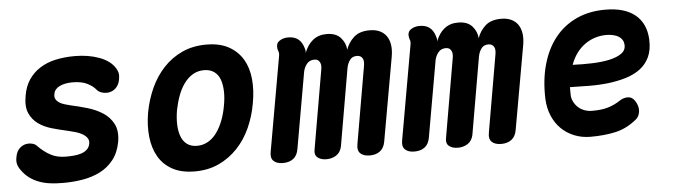

<svg xmlns="http://www.w3.org/2000/svg" viewBox="-41 -711 3082 873"><g transform="rotate(-5 1500.0 -275.0)"><path d="M218 10Q185 10 157.5 6.5Q130 3 106.5 -6Q83 -15 64 -29Q45 -43 30 -64Q20 -77 15.5 -91.5Q11 -106 15 -125Q19 -152 36 -167Q53 -182 76 -182Q85 -182 95.5 -179Q106 -176 114 -167Q139 -141 169 -124.5Q199 -108 239 -108Q257 -108 275.5 -109.5Q294 -111 309.5 -116Q325 -121 336 -131Q347 -141 350 -157Q353 -172 345.5 -183Q338 -194 324.5 -202Q311 -210 294 -215Q277 -220 259 -224Q223 -232 187.5 -242Q152 -252 125.5 -271Q99 -290 85.5 -320.5Q72 -351 81 -400Q88 -442 108 -472Q128 -502 159 -522Q190 -542 230.5 -551Q271 -560 319 -560Q381 -560 431 -541.5Q481 -523 502 -488Q508 -479 511 -467.5Q514 -456 511 -439Q507 -412 490 -396.5Q473 -381 448 -381Q436 -381 424 -385.5Q412 -390 404 -400Q391 -416 365.5 -429Q340 -442 298 -442Q280 -442 265.5 -439Q251 -436 239.5 -430.5Q228 -425 221 -416.5Q214 -408 212 -396Q209 -382 214.5 -372.5Q220 -363 230 -356.5Q240 -350 253.5 -346Q267 -342 279 -339Q316 -331 355.5 -319.5Q395 -308 426 -288Q457 -268 473.5 -236Q490 -204 482 -155Q473 -106 448 -74Q423 -42 387 -23.5Q351 -5 307.5 2.5Q264 10 218 10Z M818 10Q757 10 716 -12.5Q675 -35 652.5 -74Q630 -113 624.5 -165Q619 -217 629 -275Q640 -334 663.5 -385.5Q687 -437 723.5 -476Q760 -515 809 -537.5Q858 -560 919 -560Q980 -560 1021 -537.5Q1062 -515 1085 -476.5Q1108 -438 1113 -386Q1118 -334 1107 -275Q1097 -217 1073.5 -165Q1050 -113 1013 -74Q976 -35 927.5 -12.5Q879 10 818 10ZM838 -105Q865 -105 888 -118Q911 -131 928 -154.5Q945 -178 957 -209Q969 -240 975 -275Q982 -311 981 -342Q980 -373 971.5 -396Q963 -419 944.5 -432Q926 -445 899 -445Q871 -445 848.5 -432Q826 -419 808.5 -395.5Q791 -372 779.5 -341Q768 -310 761 -275Q755 -240 756 -209Q757 -178 766 -154.5Q775 -131 793 -118Q811 -105 838 -105Z M1220 7Q1192 7 1177.5 -7Q1163 -21 1169 -50L1245 -481Q1246 -488 1245.5 -493.5Q1245 -499 1242 -505Q1234 -534 1251 -547Q1268 -560 1293 -560Q1321 -560 1338.5 -546.5Q1356 -533 1364 -505Q1366 -499 1367 -493.5Q1368 -488 1366 -481Q1380 -519 1405.5 -539.5Q1431 -560 1468 -560Q1511 -560 1532.5 -536Q1554 -512 1556 -481Q1567 -513 1592.5 -536.5Q1618 -560 1665 -560Q1692 -560 1711 -551Q1730 -542 1741.5 -525.5Q1753 -509 1756.5 -485.5Q1760 -462 1755 -433L1687 -50Q1682 -21 1663.5 -7Q1645 7 1617 7Q1588 7 1573.5 -7Q1559 -21 1565 -51L1625 -398Q1627 -408 1627 -417.5Q1627 -427 1623.5 -434Q1620 -441 1613.5 -445Q1607 -449 1597 -449Q1576 -449 1565 -434Q1554 -419 1550 -398L1489 -45Q1483 -18 1463.5 -5.5Q1444 7 1419 7Q1393 7 1378 -5.5Q1363 -18 1369 -45L1430 -398Q1432 -408 1432 -417Q1432 -426 1428.5 -433.5Q1425 -441 1419 -445Q1413 -449 1403 -449Q1381 -449 1368.5 -433.5Q1356 -418 1352 -398L1291 -51Q1286 -21 1267.5 -7Q1249 7 1220 7Z M1820 7Q1792 7 1777.5 -7Q1763 -21 1769 -50L1845 -481Q1846 -488 1845.5 -493.5Q1845 -499 1842 -505Q1834 -534 1851 -547Q1868 -560 1893 -560Q1921 -560 1938.5 -546.5Q1956 -533 1964 -505Q1966 -499 1967 -493.5Q1968 -488 1966 -481Q1980 -519 2005.5 -539.5Q2031 -560 2068 -560Q2111 -560 2132.5 -536Q2154 -512 2156 -481Q2167 -513 2192.5 -536.5Q2218 -560 2265 -560Q2292 -560 2311 -551Q2330 -542 2341.5 -525.5Q2353 -509 2356.5 -485.5Q2360 -462 2355 -433L2287 -50Q2282 -21 2263.5 -7Q2245 7 2217 7Q2188 7 2173.5 -7Q2159 -21 2165 -51L2225 -398Q2227 -408 2227 -417.5Q2227 -427 2223.5 -434Q2220 -441 2213.5 -445Q2207 -449 2197 -449Q2176 -449 2165 -434Q2154 -419 2150 -398L2089 -45Q2083 -18 2063.5 -5.5Q2044 7 2019 7Q1993 7 1978 -5.5Q1963 -18 1969 -45L2030 -398Q2032 -408 2032 -417Q2032 -426 2028.5 -433.5Q2025 -441 2019 -445Q2013 -449 2003 -449Q1981 -449 1968.5 -433.5Q1956 -418 1952 -398L1891 -51Q1886 -21 1867.5 -7Q1849 7 1820 7Z M2840 -135Q2856 -110 2853.5 -86.5Q2851 -63 2835 -50Q2790 -13 2739 -1.5Q2688 10 2624 10Q2584 10 2549.5 -4Q2515 -18 2490 -43Q2465 -68 2450.5 -102.5Q2436 -137 2434 -179Q2431 -266 2451 -336.5Q2471 -407 2510.5 -456.5Q2550 -506 2608 -533Q2666 -560 2740 -560Q2828 -560 2876 -521Q2924 -482 2928 -409Q2930 -361 2915 -328.5Q2900 -296 2872 -275Q2844 -254 2806 -242.5Q2768 -231 2725.5 -226Q2683 -221 2637.5 -221.5Q2592 -222 2550 -223V-191Q2550 -172 2558 -156.5Q2566 -141 2578 -130Q2590 -119 2606.5 -113Q2623 -107 2641 -107Q2664 -107 2681 -109Q2698 -111 2713.5 -115.5Q2729 -120 2743.5 -127Q2758 -134 2773 -144Q2789 -154 2808 -154Q2827 -154 2840 -135ZM2571 -323Q2616 -321 2660.5 -322.5Q2705 -324 2739.5 -331.5Q2774 -339 2795 -354Q2816 -369 2814 -395Q2813 -407 2807 -416.5Q2801 -426 2791 -432Q2781 -438 2766.5 -441.5Q2752 -445 2735 -445Q2708 -445 2683 -437Q2658 -429 2636.5 -413.5Q2615 -398 2598.5 -375.5Q2582 -353 2571 -323Z"/></g></svg>

Font: Maple Mono
Style: Bold Italic
Weight: 700
Italic angle: -10°
Monospace: yes
Designer: subframe7536
Version: Version 7.000